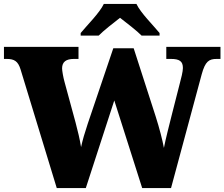

<svg xmlns="http://www.w3.org/2000/svg" viewBox="-26 -951 1135 971"><path d="M382 -784V-771H473C494 -793 551 -838 581 -861C611 -838 669 -793 690 -771H781V-784C750 -822 685 -886 664 -931H499C478 -886 413 -822 382 -784ZM78 -600 261 0H408L552 -443L693 0H839L994 -575C1012 -641 1031 -653 1070 -653H1089V-714H815V-653H838C882 -653 899 -641 899 -607C899 -589 890 -554 883 -528L845 -379C831 -323 811 -246 803 -203C795 -245 781 -300 761 -363L650 -707H547L418 -326C402 -278 392 -244 384 -207C378 -245 367 -291 356 -332L300 -538C294 -559 288 -594 288 -605C288 -638 308 -653 348 -653H371V-714H-6V-653H7C46 -653 65 -642 78 -600Z"/></svg>

Font: Noto Serif Thai Black
Style: Regular
Weight: 900
Designer: Monotype Design Team
Foundry: Monotype Imaging Inc.
Version: Version 2.002